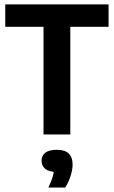

<svg xmlns="http://www.w3.org/2000/svg" viewBox="-20 -615 520 878"><path d="M179 0V-492.5H4V-595H476.5V-492.5H301.5V0ZM201.5 242.5Q216.5 210.5 222.2 188.2Q228 166 228 143L251.5 171.5H241Q205 171.5 187.5 157.5Q170 143.5 170 120.5Q170 97 187.2 83.5Q204.5 70 240 70Q277 70 294.5 87.2Q312 104.5 312 137Q312 161.5 302.5 190.5Q293 219.5 278 242.5Z"/></svg>

Font: Encode Sans SC Condensed SemiBold
Style: Regular
Weight: 600
Width: 3
Designer: Multiple Designers
Foundry: Impallari Type
Version: Version 3.002